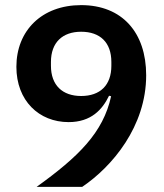

<svg xmlns="http://www.w3.org/2000/svg" viewBox="-20 -730 640 750"><path d="M551 -436C551 -603 457 -710 297 -710C143 -710 44 -610 44 -469C44 -337 132 -253 248 -253C336 -253 380 -302 406 -356L414 -354C383 -212 287 -118 123 0H301C418 -79 551 -236 551 -436ZM297 -355C224 -355 179 -397 179 -473V-488C179 -564 224 -606 297 -606C371 -606 415 -564 415 -488V-473C415 -397 371 -355 297 -355Z"/></svg>

Font: IBM Plex Devanagari Medium
Style: Regular
Weight: 600
Designer: Mike Abbink, Paul van der Laan, Pieter van Rosmalen, Erin McLaughlin
Foundry: Bold Monday
Version: Version 1.0